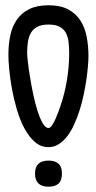

<svg xmlns="http://www.w3.org/2000/svg" viewBox="-20 -705 362 725"><path d="M163.1 0Q112.3 0 112.3 -49.8Q112.3 -98.6 163.1 -98.6Q188 -98.6 200.9 -86.9Q213.9 -75.2 213.9 -49.8Q213.9 -23.4 200.9 -11.7Q188 0 163.1 0ZM163.1 -685.1Q208 -685.1 237.1 -669.7Q266.1 -654.3 283.2 -628.2Q300.3 -602.1 307.1 -567.1Q314 -532.2 314 -493.2Q314 -477.5 312 -454.3Q310.1 -431.2 306.2 -404.1Q302.2 -377 296.1 -347.7Q290 -318.4 281 -290Q272 -261.7 260.5 -236.1Q249 -210.4 234.4 -191.2Q219.7 -171.9 201.9 -160.6Q184.1 -149.4 163.1 -149.4Q133.8 -149.4 111.3 -169.2Q88.9 -189 72 -220.7Q55.2 -252.4 43.7 -291.5Q32.2 -330.6 25.1 -369.4Q18.1 -408.2 14.9 -442.4Q11.7 -476.6 11.7 -498Q11.7 -536.6 18.8 -570.8Q25.9 -605 43.5 -630.4Q61 -655.8 90.1 -670.4Q119.1 -685.1 163.1 -685.1ZM241.2 -502.9Q241.2 -525.4 239 -545.4Q236.8 -565.4 229 -580.3Q221.2 -595.2 205.6 -603.8Q189.9 -612.3 163.1 -612.3Q137.2 -612.3 121.3 -604Q105.5 -595.7 96.9 -581.1Q88.4 -566.4 85.4 -546.9Q82.5 -527.3 82.5 -504.9Q82.5 -496.1 85.2 -471.7Q87.9 -447.3 93 -415.8Q98.1 -384.3 105.2 -350.1Q112.3 -315.9 121.3 -287.4Q130.4 -258.8 140.9 -240.2Q151.4 -221.7 163.1 -221.7Q169.9 -221.7 177.2 -232.9Q184.6 -244.1 190.7 -258.3Q196.8 -272.5 201.7 -286.1Q206.5 -299.8 208 -304.2Q224.1 -350.1 232.7 -402.1Q241.2 -454.1 241.2 -502.9Z"/></svg>

Font: XAYAX
Style: Regular
Weight: 400
Designer: Peter Wiegel
Foundry: Peter Wiegel
Version: Version 1.000 2009 initial release